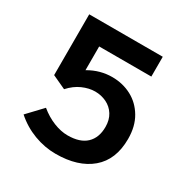

<svg xmlns="http://www.w3.org/2000/svg" viewBox="-144 -709 821 848"><g transform="rotate(30 267.0 -285.0)"><path d="M181 -367Q210 -384 239.5 -392Q269 -400 299 -400Q353 -400 397.5 -376.5Q442 -353 469 -307.5Q496 -262 496 -198Q496 -92 430.5 -36.5Q365 19 251 19Q195 19 140.5 -1.5Q86 -22 42 -61L113 -136Q147 -108 184.5 -93Q222 -78 256 -78Q319 -78 351 -108.5Q383 -139 383 -194Q383 -230 367 -255.5Q351 -281 324 -294Q297 -307 266 -307Q235 -307 202 -292.5Q169 -278 141 -247L72 -279V-589H447V-488H181Z"/></g></svg>

Font: Podkova
Style: Bold
Weight: 700
Designer: Ilya Yudin
Foundry: Cyreal (www.cyreal.org)
Version: Version 2.102; ttfautohint (v1.8.1.43-b0c9)